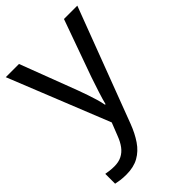

<svg xmlns="http://www.w3.org/2000/svg" viewBox="-228 -631 966 966"><g transform="rotate(-45 255.0 -148.0)"><path d="M1 -536H95L211 -231Q221 -204 229.5 -179Q238 -154 245 -130.5Q252 -107 256 -85H260Q266 -110 279 -150.5Q292 -191 306 -232L415 -536H510L279 74Q260 124 234.5 161.5Q209 199 172.5 219.5Q136 240 84 240Q60 240 42 237.5Q24 235 11 232V162Q22 164 37.5 166Q53 168 70 168Q101 168 123.5 156.5Q146 145 162 123.5Q178 102 189 73L217 2Z"/></g></svg>

Font: ukannada05
Style: Book
Weight: 400
Designer: Jelle Bosma - Monotype Design Team
Foundry: Monotype Imaging Inc.
Version: Version 2.003